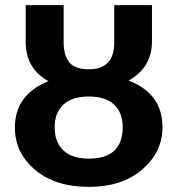

<svg xmlns="http://www.w3.org/2000/svg" viewBox="-20 -712 691 748"><path d="M481 -398Q613 -348 613 -216Q613 -120 534.5 -52Q456 16 326 16Q195 16 116.5 -50.5Q38 -117 38 -215Q38 -343 169 -396Q80 -444 80 -550V-692H228V-546Q228 -495 250.5 -468.5Q273 -442 326 -442Q425 -442 425 -546V-692H572V-550Q572 -449 481 -398ZM326 -94Q458 -94 458 -217Q458 -273 424.5 -304.5Q391 -336 326 -336Q261 -336 227 -304.5Q193 -273 193 -216Q193 -158 227 -126Q261 -94 326 -94Z"/></svg>

Font: Fira Sans SemiBold
Style: Regular
Weight: 600
Designer: bBox Type GmbH & Carrois Corporate GbR & Edenspiekermann AG
Foundry: bBox Type GmbH & Carrois Corporate GbR & Edenspiekermann AG
Version: Version 4.301;PS 004.301;hotconv 1.0.88;makeotf.lib2.5.64775